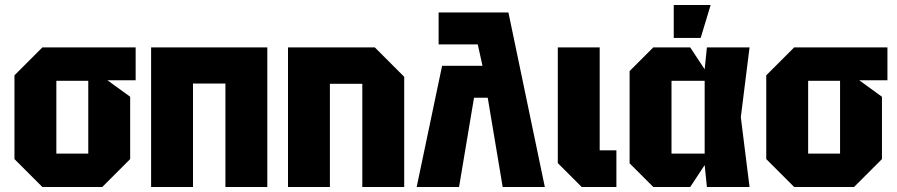

<svg xmlns="http://www.w3.org/2000/svg" viewBox="-20 -750 3599 770"><path d="M38 -112V-448L150 -560H524V-428H411L502 -362V-112L390 0H150ZM206 -134H334V-426H206Z M586 0V-560H1052V0H884V-415H754V0Z M1135 0V-560H1483L1601 -442V0H1433V-414H1303V0Z M1739 -700H2019L2165 0H1996L1936 -358H1881L1821 0H1651L1753 -486H1915L1896 -572H1739Z M2217 -560H2385V-147H2452V0H2313L2217 -96Z M2600 0 2505 -95V-465L2600 -560H2748L2806 -472L2815 -560H2986L2951 -280L2986 0H2815L2806 -88L2748 0ZM2673 -134H2806V-426H2673ZM2682 -598V-730H2830L2790 -598Z M3053 -112V-448L3165 -560H3539V-428H3426L3517 -362V-112L3405 0H3165ZM3221 -134H3349V-426H3221Z"/></svg>

Font: Tektur SemiCondensed
Style: Bold
Weight: 700
Width: 4
Designer: Adam Jagosz
Foundry: Adam Jagosz
Version: Version 1.005;gftools[0.9.30]